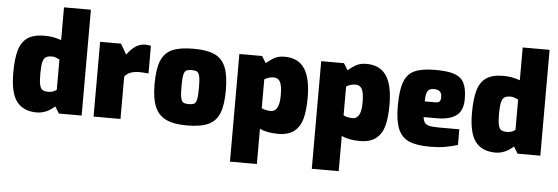

<svg xmlns="http://www.w3.org/2000/svg" viewBox="-58 -953 4011 1379"><g transform="rotate(5 1947.5 -263.0)"><path d="M30 -263Q30 -366 48 -427.5Q66 -489 110 -518.5Q154 -548 232 -548Q293 -548 352 -527V-763H546V0H382L352 -49Q291 6 222 6Q126 6 78 -56Q30 -118 30 -263ZM352 -169V-387Q341 -393 326 -398.5Q311 -404 298 -404Q269 -404 253.5 -394.5Q238 -385 231 -357Q224 -329 224 -273Q224 -218 230.5 -192Q237 -166 251 -157.5Q265 -149 293 -149Q328 -149 352 -169Z M632 -539H783L826 -464Q854 -502 885.5 -524.5Q917 -547 958 -547Q980 -547 998 -542V-343Q952 -347 932 -347Q857 -347 826 -305V0H632Z M1048 -271Q1048 -380 1072.5 -439.5Q1097 -499 1152 -523.5Q1207 -548 1305 -548Q1403 -548 1458 -522.5Q1513 -497 1537.5 -437Q1562 -377 1562 -271Q1562 -165 1538.5 -106Q1515 -47 1460 -21Q1405 5 1305 5Q1208 5 1152.5 -22.5Q1097 -50 1072.5 -109.5Q1048 -169 1048 -271ZM1368 -272Q1368 -328 1362.5 -353.5Q1357 -379 1344.5 -386.5Q1332 -394 1305 -394Q1278 -394 1265.5 -386.5Q1253 -379 1247.5 -353.5Q1242 -328 1242 -272Q1242 -215 1247.5 -189.5Q1253 -164 1265.5 -156.5Q1278 -149 1305 -149Q1332 -149 1344.5 -156.5Q1357 -164 1362.5 -189.5Q1368 -215 1368 -272Z M1636 -539H1800L1830 -490Q1865 -520 1893.5 -534Q1922 -548 1962 -548Q2059 -548 2105.5 -479.5Q2152 -411 2152 -268Q2152 -177 2136 -117.5Q2120 -58 2078 -25Q2036 8 1962 8Q1881 8 1830 -17V237H1636ZM1958 -268Q1958 -340 1943 -366.5Q1928 -393 1897 -393Q1878 -393 1859.5 -387Q1841 -381 1830 -373V-166Q1840 -159 1858.5 -155Q1877 -151 1896 -151Q1958 -151 1958 -268Z M2226 -539H2390L2420 -490Q2455 -520 2483.5 -534Q2512 -548 2552 -548Q2649 -548 2695.5 -479.5Q2742 -411 2742 -268Q2742 -177 2726 -117.5Q2710 -58 2668 -25Q2626 8 2552 8Q2471 8 2420 -17V237H2226ZM2548 -268Q2548 -340 2533 -366.5Q2518 -393 2487 -393Q2468 -393 2449.5 -387Q2431 -381 2420 -373V-166Q2430 -159 2448.5 -155Q2467 -151 2486 -151Q2548 -151 2548 -268Z M2802 -268Q2802 -380 2824.5 -440Q2847 -500 2899.5 -524Q2952 -548 3048 -548Q3137 -548 3185.5 -531.5Q3234 -515 3255.5 -474.5Q3277 -434 3277 -357Q3277 -273 3229 -238Q3181 -203 3090 -203H2994Q2997 -177 3006.5 -163.5Q3016 -150 3039.5 -144Q3063 -138 3110 -138H3257V-25Q3211 -11 3164.5 -3Q3118 5 3057 5Q2961 5 2906.5 -18.5Q2852 -42 2827 -101Q2802 -160 2802 -268ZM3069 -316Q3089 -316 3098 -325Q3107 -334 3107 -356Q3107 -385 3093 -397.5Q3079 -410 3048 -410Q3018 -410 3005 -390Q2992 -370 2992 -316Z M3337 -263Q3337 -366 3355 -427.5Q3373 -489 3417 -518.5Q3461 -548 3539 -548Q3600 -548 3659 -527V-763H3853V0H3689L3659 -49Q3598 6 3529 6Q3433 6 3385 -56Q3337 -118 3337 -263ZM3659 -169V-387Q3648 -393 3633 -398.5Q3618 -404 3605 -404Q3576 -404 3560.5 -394.5Q3545 -385 3538 -357Q3531 -329 3531 -273Q3531 -218 3537.5 -192Q3544 -166 3558 -157.5Q3572 -149 3600 -149Q3635 -149 3659 -169Z"/></g></svg>

Font: Exo Black
Style: Regular
Weight: 900
Designer: Natanael Gama
Foundry: Natanael Gama
Version: Version 1.500; ttfautohint (v1.6)